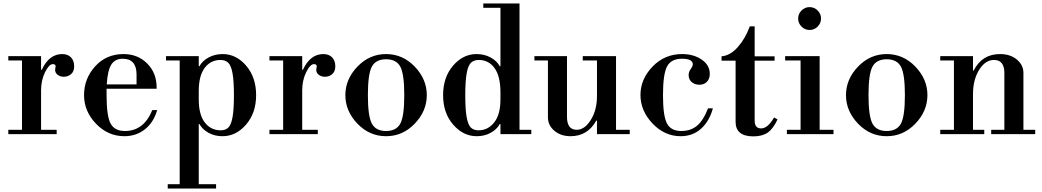

<svg xmlns="http://www.w3.org/2000/svg" viewBox="-20 -774 6014 1108"><path d="M28 -425V-450H217V-371H221Q263 -462 339 -462Q371 -462 389.5 -443Q408 -424 408 -391Q408 -362 390.5 -346.5Q373 -331 348 -331Q328 -331 313 -342Q298 -353 298 -371Q298 -375 299.5 -381.5Q301 -388 301 -391Q301 -404 285 -404Q263 -404 240 -357.5Q217 -311 217 -252V-25H307V0H28V-25H107V-425Z M884 -262H595V-225Q595 -105 618 -61.5Q641 -18 701 -18Q810 -18 859 -139H887Q867 -68 816.5 -28Q766 12 698 12Q603 12 534 -60Q465 -132 465 -225Q465 -320 529 -391Q593 -462 693 -462Q775 -462 829.5 -407.5Q884 -353 884 -268ZM768 -287V-344Q768 -435 688 -435Q644 -435 622.5 -401.5Q601 -368 596 -287Z M938 -425V-450H1127V-392H1131Q1148 -423 1184 -442.5Q1220 -462 1265 -462Q1343 -462 1400.5 -395Q1458 -328 1458 -225Q1458 -122 1400 -55Q1342 12 1264 12Q1219 12 1183.5 -7.5Q1148 -27 1131 -58H1127V289H1227V314H948V289H1017V-425ZM1253 -22Q1282 -22 1298 -38Q1314 -54 1322 -98Q1330 -142 1330 -224Q1330 -306 1322 -350.5Q1314 -395 1297.5 -411.5Q1281 -428 1252 -428Q1196 -428 1161.5 -382.5Q1127 -337 1127 -249V-200Q1127 -112 1162 -67Q1197 -22 1253 -22Z M1535 -425V-450H1724V-371H1728Q1770 -462 1846 -462Q1878 -462 1896.5 -443Q1915 -424 1915 -391Q1915 -362 1897.5 -346.5Q1880 -331 1855 -331Q1835 -331 1820 -342Q1805 -353 1805 -371Q1805 -375 1806.5 -381.5Q1808 -388 1808 -391Q1808 -404 1792 -404Q1770 -404 1747 -357.5Q1724 -311 1724 -252V-25H1814V0H1535V-25H1614V-425Z M2042.5 -60.5Q1973 -133 1973 -225Q1973 -317 2042.5 -389.5Q2112 -462 2208 -462Q2304 -462 2373.5 -389.5Q2443 -317 2443 -225Q2443 -133 2373.5 -60.5Q2304 12 2208 12Q2112 12 2042.5 -60.5ZM2126 -389.5Q2103 -347 2103 -225Q2103 -103 2126 -60.5Q2149 -18 2208 -18Q2267 -18 2290 -60.5Q2313 -103 2313 -225Q2313 -347 2290 -389.5Q2267 -432 2208 -432Q2149 -432 2126 -389.5Z M3046 -25V0H2868V-58H2864Q2847 -27 2811.5 -7.5Q2776 12 2731 12Q2653 12 2595 -55Q2537 -122 2537 -225Q2537 -328 2594.5 -395Q2652 -462 2730 -462Q2775 -462 2811 -442.5Q2847 -423 2864 -392H2868V-729H2769V-754H2978V-25ZM2742 -22Q2796 -22 2832 -67.5Q2868 -113 2868 -200V-240Q2868 -334 2834 -381Q2800 -428 2743 -428Q2714 -428 2697.5 -411.5Q2681 -395 2673 -350.5Q2665 -306 2665 -224Q2665 -142 2673 -98Q2681 -54 2697 -38Q2713 -22 2742 -22Z M3535 -450V-25H3614V0H3425V-78H3421Q3371 12 3273 12Q3216 12 3179 -19.5Q3142 -51 3142 -97V-425H3064V-450H3252V-100Q3252 -25 3308 -25Q3354 -25 3389.5 -82Q3425 -139 3425 -219V-425H3343V-450Z M3915 -435Q3854 -435 3830 -391.5Q3806 -348 3806 -224Q3806 -105 3829 -61.5Q3852 -18 3911 -18Q3966 -18 4002.5 -48.5Q4039 -79 4066 -149H4094Q4074 -75 4026 -31.5Q3978 12 3908 12Q3815 12 3745.5 -61.5Q3676 -135 3676 -226Q3676 -317 3745.5 -389.5Q3815 -462 3916 -462Q3983 -462 4029.5 -430Q4076 -398 4076 -348Q4076 -319 4059.5 -302Q4043 -285 4016 -285Q3990 -285 3972 -300Q3954 -315 3954 -341Q3954 -359 3966 -375.5Q3978 -392 3978 -403Q3978 -435 3915 -435Z M4328 13Q4225 13 4225 -71V-424H4144V-449Q4194 -453 4237.5 -502Q4281 -551 4307 -622H4335V-449H4450V-424H4335V-78Q4335 -33 4372 -33Q4411 -33 4447 -96L4467 -85Q4442 -31 4410.5 -9Q4379 13 4328 13Z M4511 -425V-450H4710V-25H4790V0H4521V-25H4600V-425ZM4605.5 -620.5Q4586 -640 4586 -667Q4586 -694 4605.5 -713.5Q4625 -733 4652 -733Q4679 -733 4698.5 -713.5Q4718 -694 4718 -667Q4718 -640 4698.5 -620.5Q4679 -601 4652 -601Q4625 -601 4605.5 -620.5Z M4931.5 -60.5Q4862 -133 4862 -225Q4862 -317 4931.5 -389.5Q5001 -462 5097 -462Q5193 -462 5262.5 -389.5Q5332 -317 5332 -225Q5332 -133 5262.5 -60.5Q5193 12 5097 12Q5001 12 4931.5 -60.5ZM5015 -389.5Q4992 -347 4992 -225Q4992 -103 5015 -60.5Q5038 -18 5097 -18Q5156 -18 5179 -60.5Q5202 -103 5202 -225Q5202 -347 5179 -389.5Q5156 -432 5097 -432Q5038 -432 5015 -389.5Z M5406 -425V-450H5595V-367H5599Q5647 -462 5751 -462Q5810 -462 5848 -430.5Q5886 -399 5886 -353V-25H5954V0H5700V-25H5776V-353Q5776 -428 5716 -428Q5666 -428 5630.5 -371Q5595 -314 5595 -230V-25H5660V0H5406V-25H5485V-425Z"/></svg>

Font: Libre Bodoni
Style: Regular
Weight: 400
Designer: Pablo Impallari, Rodrigo Fuenzalida
Foundry: Pablo Impallari, Rodrigo Fuenzalida
Version: Version 1.001